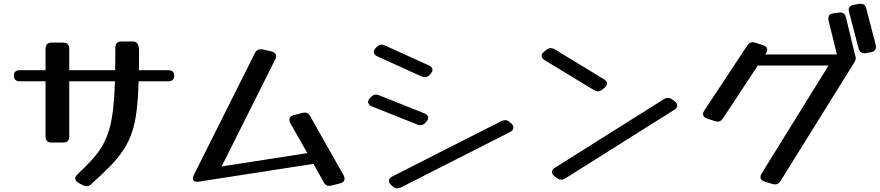

<svg xmlns="http://www.w3.org/2000/svg" viewBox="-20 -958 4751 1037"><path d="M354 -221Q354 -188 321 -188H259Q226 -188 226 -221V-519H88Q55 -519 55 -549Q55 -579 88 -579H226V-695Q226 -728 259 -728H321Q354 -728 354 -695V-579H602Q602 -607 602.5 -636.5Q603 -666 603 -699Q603 -734 636 -734H698Q731 -734 731 -684Q731 -656 731 -629.5Q731 -603 730 -579H888Q921 -579 921 -549Q921 -519 888 -519H729Q726 -428 718 -361.5Q710 -295 693 -244Q676 -193 647.5 -149.5Q619 -106 576.5 -62Q534 -18 473 36Q461 48 447 48Q438 48 427 42L404 30Q386 19 386 6Q386 -4 398 -16Q444 -59 477.5 -96Q511 -133 533.5 -172Q556 -211 570 -259Q584 -307 591 -370Q598 -433 601 -519H354Z M1836 -11Q1841 -1 1841 7Q1841 26 1818 32L1771 44Q1767 45 1764 45.5Q1761 46 1757 46Q1739 46 1729 27L1673 -73L1054 23Q1022 28 1022 4Q1022 -3 1027 -13L1357 -672Q1367 -692 1388 -692Q1395 -692 1399 -691L1447 -680Q1471 -674 1471 -655Q1471 -646 1467 -638L1177 -59L1640 -131L1548 -293Q1543 -303 1543 -311Q1543 -330 1566 -336L1613 -348Q1617 -349 1620 -349.5Q1623 -350 1627 -350Q1645 -350 1655 -331Z M2296 -605Q2316 -596 2316 -581Q2316 -572 2307 -561L2301 -554Q2289 -541 2274 -541Q2267 -541 2255 -546L2019 -653Q1999 -662 1999 -677Q1999 -687 2008 -697L2014 -704Q2026 -717 2041 -717Q2048 -717 2060 -712ZM2272 -346Q2293 -337 2293 -322Q2293 -313 2285 -303L2279 -297Q2267 -282 2250 -282Q2243 -282 2235 -285L1989 -383Q1968 -392 1968 -407Q1968 -416 1976 -426L1982 -432Q1994 -447 2011 -447Q2019 -447 2026 -444ZM2688 -304Q2700 -309 2708 -309Q2723 -309 2734 -298L2742 -291Q2753 -280 2753 -269Q2753 -254 2735 -245L2146 54Q2134 59 2126 59Q2111 59 2100 48L2092 41Q2081 30 2081 19Q2081 4 2099 -5Z M3242 -530Q3259 -519 3259 -507Q3259 -495 3245 -484L3233 -474Q3221 -465 3209 -465Q3198 -465 3187 -472L2922 -633Q2905 -644 2905 -656Q2905 -668 2919 -679L2931 -689Q2943 -698 2955 -698Q2966 -698 2977 -691ZM3565 -422Q3576 -429 3588 -429Q3600 -429 3611 -421L3624 -411Q3638 -400 3638 -388Q3638 -375 3622 -365L3034 5Q3023 12 3011 12Q2999 12 2988 4L2975 -6Q2961 -17 2961 -29Q2961 -42 2977 -52Z M4710 -715Q4711 -711 4711 -704Q4711 -681 4685 -676L4656 -671Q4624 -666 4617 -697L4566 -893Q4565 -896 4564.5 -899Q4564 -902 4564 -905Q4564 -927 4591 -932L4620 -937Q4652 -942 4659 -911ZM4600 -654Q4601 -650 4601 -643Q4601 -618 4574 -615L4545 -611Q4514 -606 4507 -637L4455 -847Q4454 -851 4454 -858Q4454 -883 4481 -886L4510 -890Q4542 -895 4549 -864ZM3885 -319Q3873 -301 3856 -301Q3849 -301 3841 -304L3800 -317Q3777 -325 3777 -342Q3777 -351 3784 -361L4016 -712Q4028 -730 4045 -730Q4053 -730 4060 -727L4101 -714Q4124 -706 4124 -689Q4124 -681 4117 -670L4113 -664H4574Q4602 -664 4602 -643Q4602 -635 4596 -624L4196 19Q4184 38 4166 38Q4161 38 4153 36L4110 23Q4087 15 4087 -2Q4087 -10 4093 -20L4455 -604H4073Z"/></svg>

Font: Yusei Magic
Style: Regular
Weight: 400
Designer: Tanukizamurai
Foundry: Yusei Magic Project
Version: Version 1.200